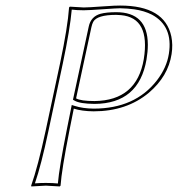

<svg xmlns="http://www.w3.org/2000/svg" viewBox="-20 -672 644 695"><path d="M197.8 -444.8Q225.1 -574.2 230 -645L232.9 -647.9Q234.9 -647.9 283.2 -645Q298.8 -645 353 -648.9Q401.9 -652.3 414.6 -651.9Q576.2 -651.9 600.1 -540.5Q606.4 -509.8 601.1 -476.1Q588.9 -396 519 -336.4Q438.5 -269 318.8 -269Q275.9 -269.5 247.1 -278.8L231.4 -200.2Q203.1 -56.6 199.2 0L196.3 2.9Q194.3 2.9 146 0L93.3 2.9L92.8 0Q117.2 -68.8 145.5 -200.2ZM311 -574.2 255.4 -315.9Q272.5 -306.2 322.3 -306.2Q475.1 -308.1 500.5 -458Q524.4 -607.4 418 -617.2Q409.2 -618.2 400.4 -618.2Q331.1 -618.2 317.4 -592.8Q313.5 -585.4 311 -574.2ZM207.5 -442.9 155.3 -197.8Q129.4 -75.2 106.4 -8.3Q125 -9.8 146 -9.8Q171.4 -9.8 189.5 -7.8Q194.3 -64.9 221.7 -202.1L239.7 -292L250.5 -288.6Q279.3 -279.3 318.8 -278.8Q468.8 -278.8 547.9 -380.9Q583.5 -427.2 591.3 -477.5Q606.9 -577.1 530.3 -618.7Q502.9 -632.8 466.3 -638.2Q441.9 -641.6 414.6 -642.1Q402.8 -642.1 355 -638.7Q299.3 -634.8 283.2 -634.8Q257.8 -634.8 239.7 -637.2Q233.4 -565.9 207.5 -442.9ZM301.3 -576.2Q309.1 -612.3 343.8 -622.1Q365.7 -627.9 400.4 -627.9Q514.2 -627.9 515.1 -511.7Q515.1 -510.3 515.1 -509.3Q515.1 -484.9 510.3 -456.5Q482.9 -296.9 322.3 -295.9Q269.5 -296.4 250 -307.6L244.1 -311Z"/></svg>

Font: Linux Biolinum Outline O
Style: Italic
Weight: 400
Italic angle: -12°
Designer: Philipp H. Poll
Foundry: Philipp H. Poll
Version: Version 0.6.2